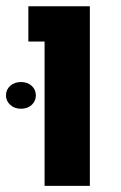

<svg xmlns="http://www.w3.org/2000/svg" viewBox="-54 -605 393 625"><path d="M91.1 0V-469.9H38.3V-584.6H238.5V0ZM14.2 -251Q-6.6 -251 -20.6 -263.6Q-34.5 -276.2 -34.5 -294.4Q-34.5 -313.4 -20.6 -325.7Q-6.6 -338 14.2 -338Q35.4 -338 49.1 -325.7Q62.7 -313.4 62.7 -294.4Q62.7 -275.8 49.1 -263.4Q35.4 -251 14.2 -251Z"/></svg>

Font: Heebo
Style: Regular
Weight: 400
Designer: Oded Ezer
Foundry: Ezer Type House
Version: Version 3.100